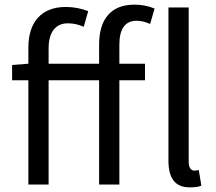

<svg xmlns="http://www.w3.org/2000/svg" viewBox="-20 -793 927 825"><path d="M101.9 -448.2V0H188.9V-448.2H405.9V0H492.9V-448.2H603V-519.2H492.9V-600.9C492.9 -668 517 -703.8 567.1 -703.8C585.2 -703.8 605.8 -698.9 625 -690L644.2 -756C620 -767 588.8 -773.1 557.9 -773.1C453.8 -773.1 405.9 -707 405.9 -601.9V-519.2H188.9V-585.9C188.9 -654.8 219.1 -692.8 271 -692.8C295.8 -692.8 316.8 -687.9 339.8 -677.9L359 -745C332 -756 297.2 -763.1 263.1 -763.1C156.2 -763.1 101.9 -696 101.9 -589.1V-519.2L32 -513.8V-448.2ZM703.8 -761V-103C703.8 -29.8 730.1 12.1 795.1 12.1C818.2 12.1 833.1 9.9 845.2 5L834.2 -62.1C824.2 -60 818.9 -60 815 -60C801.8 -60 790.8 -71 790.8 -98V-761Z"/></svg>

Font: Karasuma Gothic
Style: Regular
Weight: 400
Designer: Rasmus Andersson, Ryoko Nishizuka
Foundry: Genbu
Version: Version 1.00